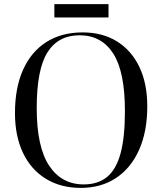

<svg xmlns="http://www.w3.org/2000/svg" viewBox="-20 -902 791 936"><path d="M374 14Q276 14 203.5 -30.5Q131 -75 92 -157Q53 -239 53 -351Q53 -474 92.5 -562Q132 -650 206 -697Q280 -744 383 -744Q480 -744 550.5 -700Q621 -656 659.5 -575.5Q698 -495 698 -383Q698 -262 658.5 -172.5Q619 -83 546 -34.5Q473 14 374 14ZM388 -3Q457 -3 501.5 -39Q546 -75 567.5 -153.5Q589 -232 589 -361Q589 -552 532 -641Q475 -730 368 -730Q264 -730 211.5 -647Q159 -564 159 -375Q159 -186 219.5 -94.5Q280 -3 388 -3ZM245 -817V-882H509V-817Z"/></svg>

Font: Literata 72pt
Style: Regular
Weight: 400
Designer: Latin by Veronika Burian and Jose Scaglione. Greek by Irene Vlachou. Cyrillic by Vera Evstafieva.
Foundry: TypeTogether
Version: Version 3.002